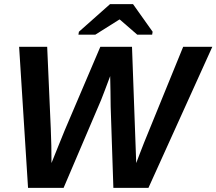

<svg xmlns="http://www.w3.org/2000/svg" viewBox="-20 -916 1055 936"><path d="M472.7 -428.2 290 0H116.7L73.2 -688H210L227.5 -290Q229.5 -249 230.2 -206.8Q231 -164.6 231 -121.1Q247.1 -161.6 263.4 -201.7Q279.8 -241.7 295.9 -281.7L469.2 -688H623.5L638.7 -269.5Q640.1 -232.4 641.4 -195.3Q642.6 -158.2 644 -121.1Q650.9 -139.2 660.4 -164.1Q669.9 -189 682.6 -221.2L873 -688H1015.1L703.6 0H532.7L519.5 -396.5Q519 -433.6 518.6 -470.7Q518.1 -507.8 517.1 -544.9Q502.4 -505.9 491.5 -476.8Q480.5 -447.8 472.7 -428.2ZM562 -820.8 444.8 -747.1H362.3L364.7 -761.2L516.6 -896H628.4L724.1 -761.2L721.7 -747.1H648.9L564 -820.8Z"/></svg>

Font: Arimo
Style: Italic
Weight: 400
Italic angle: -12°
Designer: Steve Matteson
Foundry: Monotype Imaging Inc.
Version: Version 1.33